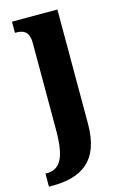

<svg xmlns="http://www.w3.org/2000/svg" viewBox="-137 -589 561 882"><g transform="rotate(-15 143.0 -148.0)"><path d="M-18 240H-1C134 240 230 187 230 8V-536H14V-483H17C52 -483 81 -474 81 -416V-1C81 137 48 178 -13 178H-18Z"/></g></svg>

Font: Noto Serif Hebrew ExtraCondensed ExtraBold
Style: Regular
Weight: 800
Width: 2
Designer: Monotype Design Team
Foundry: Monotype Imaging Inc.
Version: Version 2.004